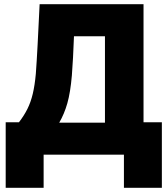

<svg xmlns="http://www.w3.org/2000/svg" viewBox="-20 -734 795 911"><path d="M7 157V-154H70Q94 -185 110 -217Q126 -249 135.5 -289Q145 -329 150 -384Q154 -437 158.5 -522.5Q163 -608 168 -714H661V-154H748V157H568V0H187V157ZM261 -152H478V-562H331Q329 -508 326.5 -461Q324 -414 321 -376Q314 -295 299.5 -244Q285 -193 261 -152Z"/></svg>

Font: Noto Sans SemiCondensed Black
Style: Regular
Weight: 900
Width: 4
Designer: Monotype Design Team
Foundry: Monotype Imaging Inc.
Version: Version 2.013; ttfautohint (v1.8.4.7-5d5b)